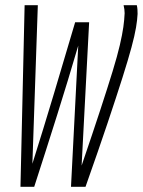

<svg xmlns="http://www.w3.org/2000/svg" viewBox="-20 -720 551 741"><path d="M310 1H254L282 -544Q243 -411 200.5 -276Q158 -141 112 1H59L75 -700H126L105 -88Q146 -218 188 -358Q230 -498 270 -634H324L295 -81Q338 -207 367 -295.5Q396 -384 414.5 -444.5Q433 -505 442.5 -546Q452 -587 456 -615.5Q460 -644 461 -669Q461 -677 460 -684Q459 -691 457 -700H508Q510 -691 510.5 -683Q511 -675 511 -666Q510 -644 505 -614Q500 -584 487.5 -537.5Q475 -491 452.5 -420Q430 -349 395.5 -246Q361 -143 310 1Z"/></svg>

Font: Georama ExtraCondensed Light
Style: Italic
Weight: 300
Width: 2
Italic angle: -9°
Designer: Jean-Baptiste Levee
Foundry: Production Type
Version: Version 1.000